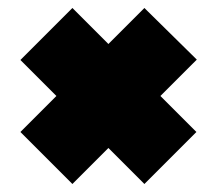

<svg xmlns="http://www.w3.org/2000/svg" viewBox="-20 -540 542 480"><path d="M161 -80 31 -210 121 -300 31 -390 161 -520 251 -430 341 -520 472 -391 381 -300 471 -210 341 -80 251 -170Z"/></svg>

Font: Metropolitano Black
Style: Regular
Weight: 900
Designer: Fonts by Alex Slobzheninov & Chris M. Simpson / Changes by Cristiano Sobral
Foundry: Fonts by Alex Slobzheninov & Chris M. Simpson / Changes by Cristiano Sobral
Version: Version 1.00;August 30, 2020;FontCreator 13.0.0.2681 64-bit